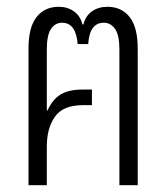

<svg xmlns="http://www.w3.org/2000/svg" viewBox="-20 -546 490 566"><path d="M64 0V-402Q64 -466 88 -496Q112 -526 153 -526Q179 -526 198 -512.5Q217 -499 223 -474H226Q232 -499 251 -512.5Q270 -526 297 -526Q338 -526 362 -496Q386 -466 386 -402V0H332V-400Q332 -443 319 -461Q306 -479 286 -479Q244 -479 240 -416H209Q204 -479 163 -479Q143 -479 130.5 -461Q118 -443 118 -400V-221L120 -220Q134 -252 158 -267Q182 -282 223 -282H251V-236H224Q166 -236 142 -202Q118 -168 118 -114V0Z"/></svg>

Font: Noto Sans Thai UI ExtCond Light
Style: Regular
Weight: 300
Width: 2
Designer: Monotype Design Team
Foundry: Monotype Imaging Inc.
Version: Version 2.000; ttfautohint (v1.8.4.7-5d5b)